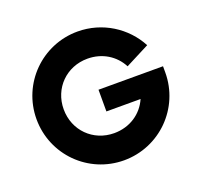

<svg xmlns="http://www.w3.org/2000/svg" viewBox="-110 -726 895 856"><g transform="rotate(-20 337.5 -297.5)"><path d="M339.4 -327.1V-224.1H501.5C474.6 -162.1 414.1 -121.1 339.8 -121.1C240.2 -121.1 163.6 -197.3 163.6 -297.9C163.6 -397.9 240.2 -474.1 339.8 -474.1C410.2 -474.1 467.8 -437.5 497.1 -380.9L611.3 -439.5C560.1 -536.6 457.5 -603 339.8 -603C170.9 -603 34.7 -466.8 34.7 -297.9C34.7 -128.4 170.9 7.8 339.8 7.8C508.8 7.8 645.5 -128.4 645.5 -297.9V-327.1Z"/></g></svg>

Font: Now ExtraBold
Style: Regular
Weight: 800
Designer: Alfredo Marco Pradil
Foundry: Alfredo Marco Pradil
Version: Version 1.200;hotconv 1.0.109;makeotfexe 2.5.65596